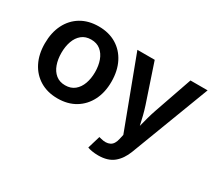

<svg xmlns="http://www.w3.org/2000/svg" viewBox="-139 -824 1456 1303"><g transform="rotate(30 589.5 -172.5)"><path d="M304.2 11.2Q224.6 11.2 166 -24.2Q107.4 -59.6 75.4 -122.8Q43.5 -186 43.5 -270Q43.5 -355 75.4 -418.7Q107.4 -482.4 166 -517.6Q224.6 -552.7 304.2 -552.7Q383.8 -552.7 442.4 -517.6Q501 -482.4 533.2 -418.7Q565.4 -355 565.4 -270Q565.4 -186 533.2 -122.8Q501 -59.6 442.4 -24.2Q383.8 11.2 304.2 11.2ZM304.2 -91.8Q348.6 -91.8 377.9 -115.7Q407.2 -139.6 421.9 -180.2Q436.5 -220.7 436.5 -270.5Q436.5 -320.8 421.9 -361.3Q407.2 -401.9 377.9 -425.8Q348.6 -449.7 304.2 -449.7Q260.3 -449.7 231 -425.8Q201.7 -401.9 187.3 -361.3Q172.9 -320.8 172.9 -270.5Q172.9 -220.7 187.3 -180.2Q201.7 -139.6 231 -115.7Q260.3 -91.8 304.2 -91.8ZM652.3 194.8 682.1 95.7 697.3 99.6Q740.2 111.3 769 97.4Q797.9 83.5 807.6 36.6L815.4 2L609.4 -545.9H745.1L844.7 -249Q856.4 -213.4 865.2 -178Q874 -142.6 881.8 -106.9Q891.1 -143.1 900.6 -178.5Q910.2 -213.9 922.4 -249L1025.4 -545.9H1159.7L925.3 70.3Q900.4 135.7 856 171.9Q811.5 208 737.3 208Q710.4 208 687.7 204.1Q665 200.2 652.3 194.8Z"/></g></svg>

Font: Inter SemiBold
Style: Regular
Weight: 600
Designer: Rasmus Andersson
Foundry: rsms
Version: Version 4.001;git-9221beed3